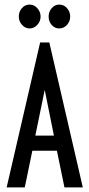

<svg xmlns="http://www.w3.org/2000/svg" viewBox="-20 -817 390 837"><path d="M261 0 228 -160H121L88 0H9L155 -632H195L341 0ZM175 -425 134 -226H215ZM109 -693Q90 -693 76 -708.5Q62 -724 62 -745Q62 -766 75.5 -781.5Q89 -797 109 -797Q129 -797 143 -781Q157 -765 157 -745Q157 -724 142.5 -708.5Q128 -693 109 -693ZM238 -693Q219 -693 205.5 -708Q192 -723 192 -745Q192 -766 205.5 -781.5Q219 -797 238 -797Q259 -797 272.5 -781Q286 -765 286 -745Q286 -724 272 -708.5Q258 -693 238 -693Z"/></svg>

Font: Inconsolata ExtraCondensed SemiBold
Style: Regular
Weight: 600
Width: 2
Monospace: yes
Designer: Raph Levien, Cyreal, Brenton Simpson
Foundry: Raph Levien, Cyreal, Google
Version: Version 3.001; ttfautohint (v1.8.2.53-6de2)